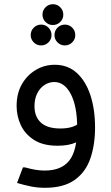

<svg xmlns="http://www.w3.org/2000/svg" viewBox="-20 -693 526 913"><path d="M254 0Q185 0 142 -27.5Q99 -55 79 -98Q59 -141 59 -189Q59 -248 83.5 -291.5Q108 -335 149.5 -360Q191 -385 240 -385Q303 -385 345.5 -346Q388 -307 410 -240Q432 -173 432 -86H347Q347 -187 317 -245Q287 -303 238 -303Q214 -303 192.5 -289.5Q171 -276 157.5 -250Q144 -224 144 -188Q144 -138 174.5 -110Q205 -82 267 -82Q303 -82 327.5 -91Q352 -100 368 -118L399 -58Q377 -32 342 -16Q307 0 254 0ZM194 200Q158 200 126.5 193.5Q95 187 61 177L89 103H99Q128 111 149.5 114.5Q171 118 193 118Q272 118 309.5 70.5Q347 23 347 -86H432Q432 -4 409.5 61Q387 126 334.5 163Q282 200 194 200ZM175 -477Q155 -477 140.5 -491.5Q126 -506 126 -526Q126 -547 140.5 -561.5Q155 -576 176 -576Q196 -576 210.5 -561.5Q225 -547 225 -526Q225 -506 210.5 -491.5Q196 -477 175 -477ZM288 -477Q268 -477 253.5 -491.5Q239 -506 239 -526Q239 -547 253.5 -561.5Q268 -576 289 -576Q309 -576 323.5 -561.5Q338 -547 338 -526Q338 -506 323.5 -491.5Q309 -477 288 -477ZM231 -574Q211 -574 196.5 -588.5Q182 -603 182 -623Q182 -644 196.5 -658.5Q211 -673 232 -673Q252 -673 266.5 -658.5Q281 -644 281 -623Q281 -603 266.5 -588.5Q252 -574 231 -574Z"/></svg>

Font: Fustat Medium
Style: Regular
Weight: 500
Designer: Mohamed Gaber, Khaled Hosny, Laura Garcia Mut
Foundry: Kief Type Foundry, Alif Type Foundry, Hard Type Foundry
Version: Version 1.007